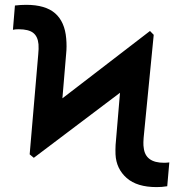

<svg xmlns="http://www.w3.org/2000/svg" viewBox="-20 -757 746 787"><path d="M41.2 -734.4Q51.5 -735.8 64.6 -736.5Q77.8 -737.2 87.4 -737.2Q166.2 -737.2 206 -702.4Q245.7 -667.6 251.4 -599.1Q254.3 -565.7 251.1 -536.2L235.8 -354L594.8 -630L610.1 -614.3L570.7 -212.4Q568.2 -190 567.8 -174.5Q567.5 -159.1 569.2 -150.9Q576 -89.8 652.3 -89.8Q657.3 -89.8 663.4 -90.2Q669.4 -90.6 674 -91.3L665.5 6.4Q655.5 8.2 643.3 9.1Q631 9.9 621.8 9.9Q541.5 9.9 499.3 -27.3Q456.3 -65.3 453.5 -124.3Q452.8 -142.4 453.8 -162.6Q454.9 -182.9 457.4 -205.3L471.9 -376.8L118.6 -110.1L101.6 -124.3L136.7 -533.7Q139.2 -557.5 137.8 -575.6Q134.9 -607.6 116.1 -622.3Q97.3 -637.1 56.1 -637.1Q42.3 -637.1 33 -634.9Z"/></svg>

Font: Inter P Semi Bold
Style: Regular
Weight: 600
Designer: Rasmus Andersson
Foundry: rsms
Version: Version 3.018;git-588b23468